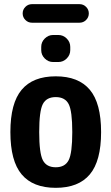

<svg xmlns="http://www.w3.org/2000/svg" viewBox="-20 -900 540 930"><path d="M187.5 -124Q205.1 -89.8 250 -89.8Q294.9 -89.8 312.5 -124Q330.1 -158.2 330.1 -260.3Q330.1 -362.3 312.5 -396Q294.9 -429.7 250 -429.7Q205.1 -429.7 187.5 -396Q169.9 -362.3 169.9 -260.3Q169.9 -158.2 187.5 -124ZM85 -465.3Q139.6 -530.3 250 -530.3Q360.4 -530.3 415 -465.3Q469.7 -400.4 469.7 -260.3Q469.7 -120.1 415 -55.2Q360.4 9.8 250 9.8Q139.6 9.8 85 -55.2Q30.3 -120.1 30.3 -260.3Q30.3 -400.4 85 -465.3ZM365.2 -790H134.8Q116.2 -790 103 -803.2Q89.8 -816.4 89.8 -835Q89.8 -853.5 103 -866.7Q116.2 -879.9 134.8 -879.9H365.2Q383.8 -879.9 397 -866.7Q410.2 -853.5 410.2 -835Q410.2 -816.4 397 -803.2Q383.8 -790 365.2 -790ZM237.3 -730.5H262.7Q286.1 -730.5 303.2 -713.4Q320.3 -696.3 320.3 -672.9V-657.2Q320.3 -633.8 303.2 -616.7Q286.1 -599.6 262.7 -599.6H237.3Q213.9 -599.6 196.8 -616.7Q179.7 -633.8 179.7 -657.2V-672.9Q179.7 -696.3 196.8 -713.4Q213.9 -730.5 237.3 -730.5Z"/></svg>

Font: Rounded Mgen+ 1mn bold
Style: Bold
Weight: 700
Designer: [Source Han Sans]
Ryoko NISHIZUKA  (kana & ideographs); Paul D. Hunt (Latin, Greek & Cyrillic); Wenlong ZHANG  (bopomofo
Version: Version 1.059.20150602